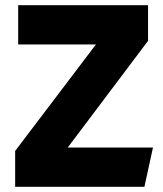

<svg xmlns="http://www.w3.org/2000/svg" viewBox="-20 -720 628 740"><path d="M38.4 0V-138.2L349.6 -548.5H50.1V-700H550.6V-562.5L241.1 -151.5H569.6L536.6 0Z"/></svg>

Font: Geologica-Sharp
Style: Regular
Weight: 100
Designer: Sindre Bremnes, Frode Helland
Foundry: Monokrom Skriftforlag AS
Version: Version 1.010;gftools[0.9.28]